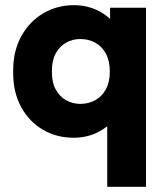

<svg xmlns="http://www.w3.org/2000/svg" viewBox="-20 -523 643 743"><path d="M395 200V-101L427 -65Q397 -30 356 -10Q315 10 265 10Q199 10 146 -21Q93 -52 62 -108.5Q31 -165 31 -241V-251Q31 -326 62.5 -383Q94 -440 147.5 -471.5Q201 -503 266 -503Q319 -503 363 -480Q407 -457 436 -416L406 -383V-493H545V200ZM290 -121Q323 -121 349 -135.5Q375 -150 390 -178Q405 -206 405 -246Q405 -287 390 -315Q375 -343 349 -357.5Q323 -372 290 -372Q261 -372 236 -358Q211 -344 196 -317Q181 -290 181 -251V-241Q181 -203 196 -176Q211 -149 236 -135Q261 -121 290 -121Z"/></svg>

Font: SUSE Thin ExtraBold
Style: Regular
Weight: 800
Version: Version 1.000